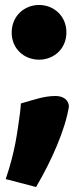

<svg xmlns="http://www.w3.org/2000/svg" viewBox="-20 -572 320 772"><path d="M247 -442C247 -375 196 -332 137 -332C78 -332 27 -375 27 -441C27 -508 78 -552 137 -552C196 -552 247 -508 247 -442ZM257 -143C242 -50 188 73 125 180L3 148C42 33 49 -38 60 -114C61 -122 64 -149 64 -156C123 -173 158 -186 204 -186C234 -186 257 -170 257 -143Z"/></svg>

Font: Repo Black
Style: Regular
Weight: 900
Designer: Stefan Peev
Foundry: Context Ltd
Version: Version 1.502